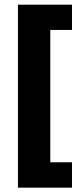

<svg xmlns="http://www.w3.org/2000/svg" viewBox="-20 -696 360 840"><path d="M58.5 125V-675.5H295V-565H200V14H295V125Z"/></svg>

Font: Anek Telugu Medium
Style: Bold
Weight: 700
Version: Version 1.003